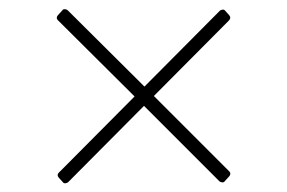

<svg xmlns="http://www.w3.org/2000/svg" viewBox="-20 -543 640 428"><path d="M111 -147Q106 -153 111 -158L280 -328L109 -498Q104 -503 109 -509L119 -520Q121 -523 125 -522.5Q129 -522 131 -520L302 -350L470 -519Q472 -521 476 -521.5Q480 -522 482 -519L491 -509Q496 -503 490 -497L323 -329L491 -161Q496 -156 491 -150L481 -139Q479 -136 475 -136.5Q471 -137 469 -139L301 -307L132 -137Q130 -135 126 -134.5Q122 -134 120 -137Z"/></svg>

Font: LINE Seed Sans TH App Thin
Style: Regular
Weight: 250
Designer: Dalton Maag Ltd | Thai characters by Cadson Demak Co.,Ltd.
Foundry: Dalton Maag Ltd
Version: Version 1.003